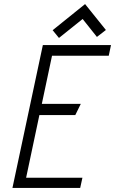

<svg xmlns="http://www.w3.org/2000/svg" viewBox="-20 -921 564 941"><path d="M499 -774 397 -901 238 -773 269 -735 385 -828 455 -740ZM41 0H373L384 -50H108L173 -357H349L376 -412H185L235 -648H513L524 -700H190Z"/></svg>

Font: Advent Pro
Style: Italic
Weight: 400
Italic angle: -12°
Designer: VivaRado, Andreas Kalpakidis
Foundry: VivaRado, Andreas Kalpakidis
Version: Version 3.000